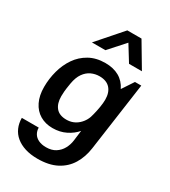

<svg xmlns="http://www.w3.org/2000/svg" viewBox="-225 -867 1027 1161"><g transform="rotate(30 289.0 -286.0)"><path d="M229 186Q180 186 142 174Q104 162 77.5 140Q51 118 37.5 87Q24 56 24 19H142Q142 42 153 60.5Q164 79 186 89.5Q208 100 239 100Q278 100 304.5 83Q331 66 346 38.5Q361 11 365 -20L374 -92Q348 -61 307 -40.5Q266 -20 215 -20Q165 -20 127 -42.5Q89 -65 68 -108Q47 -151 47 -210Q47 -268 62 -323.5Q77 -379 107.5 -423.5Q138 -468 185.5 -494.5Q233 -521 297 -521Q353 -521 393 -498.5Q433 -476 455 -431L508 -511H552L485 -35Q476 30 445.5 80Q415 130 361.5 158Q308 186 229 186ZM262 -106Q310 -106 344.5 -137.5Q379 -169 389 -218Q396 -245 401 -275Q406 -305 406 -328Q406 -378 380.5 -406Q355 -434 306 -434Q276 -434 249 -421.5Q222 -409 202.5 -381.5Q183 -354 175 -308Q168 -267 166.5 -247.5Q165 -228 165 -214Q165 -163 189 -134.5Q213 -106 262 -106ZM163 -588 312 -758H411L512 -588H422L325 -745H398L257 -588Z"/></g></svg>

Font: Chivo Medium
Style: Italic
Weight: 500
Italic angle: -8.05°
Designer: Hector Gatti
Foundry: Omnibus-Type
Version: Version 2.002